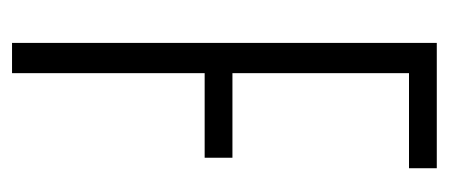

<svg xmlns="http://www.w3.org/2000/svg" viewBox="-228 -500 728 311"><g transform="rotate(90 135.5 -344.0)"><path d="M49 0V-688H252V-643H98V-357H235V-312H98V0Z"/></g></svg>

Font: Saira UltraCondensed Light
Style: Regular
Weight: 300
Width: 1
Designer: Hector Gatti with collaboration of the Omnibus-Type team
Foundry: Omnibus-Type
Version: Version 1.101